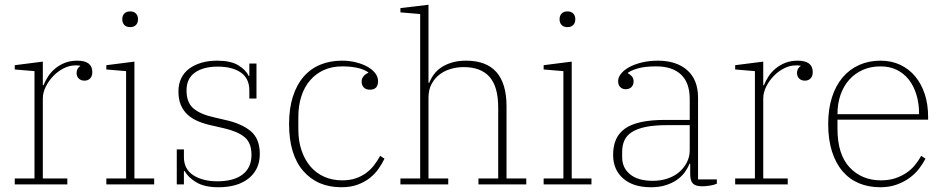

<svg xmlns="http://www.w3.org/2000/svg" viewBox="-20 -775 3977 807"><path d="M42 -25H125V-476L42 -483V-501L160 -516V-417H163Q170 -435 182 -453.5Q194 -472 212 -487Q230 -502 253 -511Q276 -520 305 -520Q368 -520 368 -472Q368 -455 359 -445.5Q350 -436 335 -436Q320 -436 311 -445Q302 -454 302 -468Q302 -479 307 -487Q312 -495 317 -497V-499Q309 -500 305.5 -500Q302 -500 295 -500Q272 -500 248 -488Q224 -476 204.5 -456Q185 -436 172.5 -411Q160 -386 160 -361V-25H263V0H42Z M527 -661Q511 -661 502.5 -670Q494 -679 494 -693V-695Q494 -709 502.5 -718Q511 -727 527 -727Q543 -727 551.5 -718Q560 -709 560 -695V-693Q560 -679 551.5 -670Q543 -661 527 -661ZM427 -25H510V-476L427 -483V-501L545 -516V-25H628V0H427Z M898 12Q840 12 805.5 -8.5Q771 -29 756 -56H753V0H723V-147H753V-115Q753 -64 792.5 -38.5Q832 -13 894 -13Q962 -13 999.5 -41.5Q1037 -70 1037 -124Q1037 -175 1007.5 -199Q978 -223 921 -236L873 -247Q840 -254 813.5 -265Q787 -276 768.5 -293Q750 -310 740 -334Q730 -358 730 -391Q730 -422 742 -446.5Q754 -471 776 -487Q798 -503 827.5 -511.5Q857 -520 893 -520Q949 -520 981 -501Q1013 -482 1025 -456H1028V-508H1058V-361H1028V-395Q1028 -445 992.5 -470Q957 -495 895 -495Q835 -495 799.5 -470Q764 -445 764 -395Q764 -343 794 -318.5Q824 -294 879 -282L926 -271Q995 -256 1033.5 -224Q1072 -192 1072 -128Q1072 -63 1025.5 -25.5Q979 12 898 12Z M1415 12Q1314 12 1254.5 -56.5Q1195 -125 1195 -254Q1195 -319 1211 -369Q1227 -419 1256 -452.5Q1285 -486 1326 -503Q1367 -520 1417 -520Q1449 -520 1476.5 -513Q1504 -506 1524.5 -494.5Q1545 -483 1557 -467.5Q1569 -452 1569 -434Q1569 -398 1535 -398Q1518 -398 1509 -407.5Q1500 -417 1500 -432Q1500 -445 1508 -454.5Q1516 -464 1528 -469V-471Q1507 -485 1479 -490.5Q1451 -496 1419 -496Q1375 -496 1341 -480.5Q1307 -465 1283 -437Q1259 -409 1246.5 -370Q1234 -331 1234 -284V-230Q1234 -182 1247.5 -142.5Q1261 -103 1285 -75Q1309 -47 1343 -32Q1377 -17 1418 -17Q1451 -17 1475.5 -25.5Q1500 -34 1519 -48Q1538 -62 1552.5 -81Q1567 -100 1578 -120L1596 -108Q1586 -87 1571 -65.5Q1556 -44 1534.5 -27Q1513 -10 1483.5 1Q1454 12 1415 12Z M1663 -25H1746V-716L1663 -723V-741L1781 -755V-427H1784Q1791 -445 1803.5 -462Q1816 -479 1834.5 -491.5Q1853 -504 1879 -512Q1905 -520 1939 -520Q2109 -520 2109 -328V-25H2192V0H1991V-25H2074V-323Q2074 -411 2037.5 -452Q2001 -493 1929 -493Q1900 -493 1873.5 -485Q1847 -477 1826.5 -461Q1806 -445 1793.5 -421Q1781 -397 1781 -364V-25H1864V0H1663Z M2365 -661Q2349 -661 2340.5 -670Q2332 -679 2332 -693V-695Q2332 -709 2340.5 -718Q2349 -727 2365 -727Q2381 -727 2389.5 -718Q2398 -709 2398 -695V-693Q2398 -679 2389.5 -670Q2381 -661 2365 -661ZM2265 -25H2348V-476L2265 -483V-501L2383 -516V-25H2466V0H2265Z M2716 12Q2641 12 2599 -25Q2557 -62 2557 -124Q2557 -161 2569 -188.5Q2581 -216 2607 -234.5Q2633 -253 2675 -262Q2717 -271 2776 -271H2879V-359Q2879 -427 2842.5 -461.5Q2806 -496 2738 -496Q2692 -496 2663 -488Q2634 -480 2619 -469V-467Q2629 -462 2636 -454Q2643 -446 2643 -433Q2643 -418 2634 -409Q2625 -400 2610 -400Q2596 -400 2587 -409Q2578 -418 2578 -434Q2578 -450 2590.5 -465.5Q2603 -481 2625 -493Q2647 -505 2678 -512.5Q2709 -520 2745 -520Q2823 -520 2868.5 -480Q2914 -440 2914 -364V-21H2993V-3Q2983 2 2964.5 5Q2946 8 2931 8Q2904 8 2892.5 -3.5Q2881 -15 2881 -43V-87H2878Q2871 -69 2858.5 -51.5Q2846 -34 2826.5 -20Q2807 -6 2779.5 3Q2752 12 2716 12ZM2724 -15Q2757 -15 2785.5 -24.5Q2814 -34 2834.5 -51.5Q2855 -69 2867 -92.5Q2879 -116 2879 -144V-249H2783Q2730 -249 2694 -241.5Q2658 -234 2636 -220Q2614 -206 2604.5 -185Q2595 -164 2595 -137V-114Q2595 -70 2628 -42.5Q2661 -15 2724 -15Z M3070 -25H3153V-476L3070 -483V-501L3188 -516V-417H3191Q3198 -435 3210 -453.5Q3222 -472 3240 -487Q3258 -502 3281 -511Q3304 -520 3333 -520Q3396 -520 3396 -472Q3396 -455 3387 -445.5Q3378 -436 3363 -436Q3348 -436 3339 -445Q3330 -454 3330 -468Q3330 -479 3335 -487Q3340 -495 3345 -497V-499Q3337 -500 3333.5 -500Q3330 -500 3323 -500Q3300 -500 3276 -488Q3252 -476 3232.5 -456Q3213 -436 3200.5 -411Q3188 -386 3188 -361V-25H3291V0H3070Z M3680 12Q3631 12 3591 -4.5Q3551 -21 3522 -54.5Q3493 -88 3477 -138Q3461 -188 3461 -254Q3461 -317 3477 -366.5Q3493 -416 3522 -450Q3551 -484 3591.5 -502Q3632 -520 3681 -520Q3727 -520 3764 -502.5Q3801 -485 3827 -453.5Q3853 -422 3867 -379Q3881 -336 3881 -284V-272H3500V-234Q3500 -126 3551 -71.5Q3602 -17 3683 -17Q3716 -17 3742 -25.5Q3768 -34 3789 -48Q3810 -62 3825.5 -81Q3841 -100 3852 -120L3870 -108Q3859 -87 3842.5 -65.5Q3826 -44 3802.5 -27Q3779 -10 3748.5 1Q3718 12 3680 12ZM3843 -295V-297Q3843 -340 3832 -376.5Q3821 -413 3800.5 -439.5Q3780 -466 3750 -481Q3720 -496 3681 -496Q3640 -496 3607 -481.5Q3574 -467 3550 -440.5Q3526 -414 3513 -377Q3500 -340 3500 -295Z"/></svg>

Font: IBM Plex Serif ExtraLight
Style: Regular
Weight: 200
Designer: Mike Abbink, Paul van der Laan, Pieter van Rosmalen
Foundry: Bold Monday
Version: Version 2.5